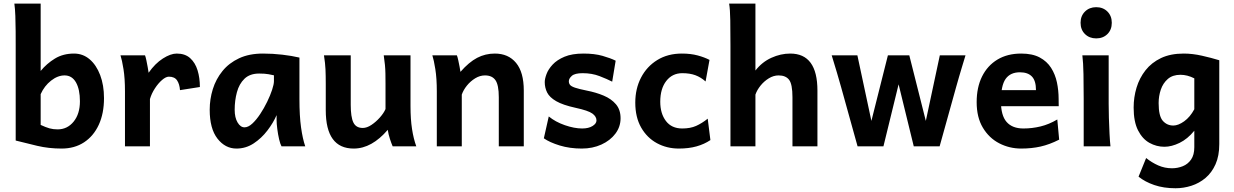

<svg xmlns="http://www.w3.org/2000/svg" viewBox="-20 -801 6755 1051"><path d="M58.6 -781.2H202.6Q202.6 -729 202.6 -669.9Q202.6 -610.8 202.6 -556.6Q202.6 -502.4 202.6 -463.4Q202.6 -424.3 202.6 -412.6Q235.8 -453.1 280.8 -480.5Q325.7 -507.8 385.3 -507.8Q433.6 -507.8 470.5 -476.6Q507.3 -445.3 528.3 -390.1Q549.3 -335 549.3 -263.7Q549.3 -180.2 520.8 -118.2Q492.2 -56.2 440.2 -22Q388.2 12.2 317.4 12.2Q246.6 12.2 183.8 -2.7Q121.1 -17.6 65.9 -31.7Q65.9 -161.6 65.9 -291.7Q65.9 -421.9 65.9 -551.8Q65.9 -586.9 65.7 -629.9Q65.4 -672.9 64 -713.4Q62.5 -753.9 58.6 -781.2ZM202.6 -285.6V-117.2Q231 -104 251 -98.4Q271 -92.8 295.4 -92.8Q348.6 -92.8 383.1 -135.3Q417.5 -177.7 417.5 -246.6Q417.5 -312 395.8 -350.1Q374 -388.2 333.5 -388.2Q295.9 -388.2 259.5 -359.6Q223.1 -331.1 202.6 -285.6Z M800.8 0H664.1V-300.3Q664.1 -372.1 656 -422.4Q647.9 -472.7 639.6 -498H773.9Q777.8 -487.8 781.5 -469.7Q785.2 -451.7 788.6 -433.1Q792 -414.6 793.5 -402.8Q829.1 -453.6 871.6 -480.7Q914.1 -507.8 947.3 -507.8Q993.2 -507.8 1021 -482.7Q1048.8 -457.5 1061.5 -416Q1074.2 -374.5 1074.2 -324.7L965.3 -307.6Q962.9 -340.8 949.2 -361.1Q935.5 -381.3 904.3 -381.3Q888.2 -381.3 867.2 -363.3Q846.2 -345.2 827.9 -317.1Q809.6 -289.1 800.8 -258.8Z M1650.9 0H1521Q1514.2 -11.7 1507.8 -38.8Q1501.5 -65.9 1497.8 -95.5Q1494.1 -125 1494.1 -143.1V-170.9Q1476.1 -128.9 1443.8 -86.7Q1411.6 -44.4 1368.7 -16.1Q1325.7 12.2 1274.4 12.2Q1212.9 12.2 1170.4 -42.2Q1127.9 -96.7 1127.9 -200.2Q1127.9 -258.3 1145 -313.2Q1162.1 -368.2 1197.8 -412.1Q1233.4 -456.1 1288.6 -481.9Q1343.8 -507.8 1419.4 -507.8Q1472.7 -507.8 1525.1 -501.7Q1577.6 -495.6 1619.1 -485.8V-258.8Q1619.1 -166.5 1627.9 -103.8Q1636.7 -41 1650.9 0ZM1479.5 -356.4V-388.7Q1469.2 -391.1 1449.7 -394.8Q1430.2 -398.4 1398.9 -398.4Q1347.7 -398.4 1318.4 -370.1Q1289.1 -341.8 1276.9 -296.4Q1264.6 -251 1264.6 -200.2Q1264.6 -157.2 1280.5 -130.6Q1296.4 -104 1318.4 -104Q1338.9 -104 1361.1 -124.5Q1383.3 -145 1404.3 -176.8Q1425.3 -208.5 1442.4 -243.7Q1459.5 -278.8 1469.5 -309.3Q1479.5 -339.8 1479.5 -356.4Z M2258.8 0H2129.4Q2122.6 -15.6 2114.5 -40.3Q2106.4 -64.9 2102.5 -90.3Q2059.6 -40 2012.9 -13.9Q1966.3 12.2 1916 12.2Q1763.2 12.2 1763.2 -197.8Q1763.2 -201.2 1763.2 -222.2Q1763.2 -243.2 1763.2 -269.8Q1763.2 -296.4 1763.2 -317.4Q1763.2 -338.4 1763.2 -341.8Q1763.2 -388.2 1761.7 -421.1Q1760.3 -454.1 1753.4 -498H1899.9V-227.1Q1899.9 -160.6 1914.3 -130.6Q1928.7 -100.6 1965.8 -100.6Q1988.3 -100.6 2013.2 -117.2Q2038.1 -133.8 2059.3 -157.7Q2080.6 -181.6 2090.3 -204.1V-341.8Q2090.3 -374 2089.8 -397.9Q2089.4 -421.9 2087.2 -445.1Q2085 -468.3 2080.6 -498H2227.1V-219.7Q2227.1 -148.9 2235.4 -95Q2243.7 -41 2258.8 0Z M2847.2 0H2710.4Q2710.4 0 2710.4 -21Q2710.4 -42 2710.4 -75.2Q2710.4 -108.4 2710.4 -145.5Q2710.4 -182.6 2710.4 -215.6Q2710.4 -248.5 2710.4 -268.6Q2710.4 -335.9 2692.1 -362.1Q2673.8 -388.2 2634.8 -388.2Q2606.9 -388.2 2581.1 -372.3Q2555.2 -356.4 2535.9 -332.5Q2516.6 -308.6 2507.8 -283.2V0H2371.1Q2371.1 0 2371.1 -21.7Q2371.1 -43.5 2371.1 -78.1Q2371.1 -112.8 2371.1 -153.6Q2371.1 -194.3 2371.1 -233.2Q2371.1 -272 2371.1 -300.3Q2371.1 -372.1 2363 -422.4Q2355 -472.7 2346.7 -498H2481Q2484.9 -488.3 2488.5 -471.2Q2492.2 -454.1 2495.6 -436.5Q2499 -418.9 2500.5 -407.7Q2546.9 -460.9 2591.8 -484.4Q2636.7 -507.8 2688.5 -507.8Q2762.7 -507.8 2804.9 -456.8Q2847.2 -405.8 2847.2 -305.2Q2847.2 -280.8 2847.2 -242.9Q2847.2 -205.1 2847.2 -163.1Q2847.2 -121.1 2847.2 -84Q2847.2 -46.9 2847.2 -23.4Q2847.2 0 2847.2 0Z M3350.1 -468.8 3331.1 -354Q3303.7 -368.2 3262 -384.3Q3220.2 -400.4 3169.4 -400.4Q3126.5 -400.4 3110.1 -385.7Q3093.8 -371.1 3093.8 -356.4Q3093.8 -344.7 3100.3 -336.4Q3106.9 -328.1 3127.7 -321Q3148.4 -314 3191.4 -305.2Q3242.2 -295.4 3284.4 -277.6Q3326.7 -259.8 3351.8 -230Q3377 -200.2 3377 -153.8Q3377 -106.9 3348.6 -69.3Q3320.3 -31.7 3272.2 -9.8Q3224.1 12.2 3164.6 12.2Q3099.1 12.2 3043.9 -4.6Q2988.8 -21.5 2957 -43.9L2983.9 -163.6Q3020 -133.8 3072 -115.7Q3124 -97.7 3167 -97.7Q3201.7 -97.7 3223.4 -111.1Q3245.1 -124.5 3245.1 -141.6Q3245.1 -163.1 3222.7 -179.4Q3200.2 -195.8 3130.4 -210.9Q3061 -226.1 3024.7 -247.1Q2988.3 -268.1 2975.1 -294.4Q2961.9 -320.8 2961.9 -351.6Q2961.9 -369.6 2971.7 -395.8Q2981.4 -421.9 3005.1 -447.5Q3028.8 -473.1 3070.1 -490.5Q3111.3 -507.8 3174.3 -507.8Q3233.9 -507.8 3277.8 -495.4Q3321.8 -482.9 3350.1 -468.8Z M3863.8 -473.1 3842.3 -355Q3816.9 -377.9 3786.6 -389.2Q3756.3 -400.4 3714.8 -400.4Q3660.2 -400.4 3627.2 -357.9Q3594.2 -315.4 3594.2 -244.1Q3594.2 -179.7 3625.2 -138.7Q3656.2 -97.7 3714.8 -97.7Q3758.8 -97.7 3790.5 -111.8Q3822.3 -126 3854 -151.4L3868.7 -34.2Q3835.4 -11.7 3793 0.2Q3750.5 12.2 3695.8 12.2Q3630.4 12.2 3576.2 -17.1Q3522 -46.4 3489.7 -102.8Q3457.5 -159.2 3457.5 -239.3Q3457.5 -315.4 3489 -376.2Q3520.5 -437 3577.9 -472.4Q3635.3 -507.8 3712.4 -507.8Q3760.7 -507.8 3798.8 -497.6Q3836.9 -487.3 3863.8 -473.1Z M4115.2 -283.2V0H3978.5Q3978.5 -59.1 3978.5 -125.7Q3978.5 -192.4 3978.5 -258.8Q3978.5 -325.2 3978.5 -384.3Q3978.5 -443.4 3978.5 -487.1Q3978.5 -530.8 3978.5 -551.8Q3978.5 -630.4 3977.5 -690.2Q3976.6 -750 3971.2 -781.2H4115.2Q4115.2 -725.6 4115.2 -664.3Q4115.2 -603 4115.2 -548.3Q4115.2 -493.7 4115.2 -457.3Q4115.2 -420.9 4115.2 -415Q4151.4 -461.4 4202.4 -484.6Q4253.4 -507.8 4305.7 -507.8Q4454.6 -507.8 4454.6 -305.2Q4454.6 -283.2 4454.6 -246.6Q4454.6 -210 4454.6 -166.5Q4454.6 -123 4454.6 -79.6Q4454.6 -36.1 4454.6 0H4317.9Q4317.9 -32.7 4317.9 -71.5Q4317.9 -110.4 4317.9 -148.7Q4317.9 -187 4317.9 -218.8Q4317.9 -250.5 4317.9 -268.6Q4317.9 -339.8 4299.6 -364Q4281.2 -388.2 4242.2 -388.2Q4214.4 -388.2 4188.5 -372.3Q4162.6 -356.4 4143.3 -332.5Q4124 -308.6 4115.2 -283.2Z M4840.3 -498H4957.5L5047.9 -139.2L5124.5 -498H5265.1Q5253.9 -460.9 5245.4 -432.9Q5236.8 -404.8 5229.5 -379.4Q5222.2 -354 5213.9 -324.7L5123.5 0H4981.9L4898.9 -339.4L4815.9 0H4674.3L4584 -324.7Q4573.2 -363.8 4561.5 -402.8Q4549.8 -441.9 4532.7 -498H4673.3L4750 -139.2Z M5775.4 -219.7H5400.4V-307.6H5650.9Q5650.9 -358.9 5628.7 -382.1Q5606.4 -405.3 5563 -405.3Q5510.3 -405.3 5484.6 -368.9Q5459 -332.5 5459 -246.6Q5459 -168.9 5490.2 -133.3Q5521.5 -97.7 5582 -97.7Q5629.9 -97.7 5676 -108.9Q5722.2 -120.1 5767.6 -147L5777.8 -36.6Q5725.1 -9.8 5676 1.2Q5627 12.2 5569.8 12.2Q5505.4 12.2 5449.7 -16.6Q5394 -45.4 5360.1 -102.1Q5326.2 -158.7 5326.2 -241.7Q5326.2 -322.8 5355.7 -382.3Q5385.3 -441.9 5439.9 -474.9Q5494.6 -507.8 5569.8 -507.8Q5631.3 -507.8 5671.1 -486.6Q5710.9 -465.3 5733.6 -429.7Q5756.3 -394 5765.6 -349.9Q5774.9 -305.7 5774.9 -259.8Q5774.9 -252.9 5775.1 -239.7Q5775.4 -226.6 5775.4 -219.7Z M5904.8 -498H6048.8Q6048.8 -461.4 6048.8 -419.9Q6048.8 -378.4 6048.8 -339.6Q6048.8 -300.8 6048.8 -272Q6048.8 -243.2 6048.8 -231.9Q6048.8 -200.7 6050 -156Q6051.3 -111.3 6053.5 -68.8Q6055.7 -26.4 6058.6 0H5912.1Q5912.1 -35.2 5912.1 -82.5Q5912.1 -129.9 5912.1 -177Q5912.1 -224.1 5912.1 -258.8Q5912.1 -330.1 5910.9 -394.8Q5909.7 -459.5 5904.8 -498ZM5895 -676.3Q5895 -713.9 5919.2 -737.8Q5943.4 -761.7 5980.5 -761.7Q6018.1 -761.7 6042 -737.8Q6065.9 -713.9 6065.9 -676.3Q6065.9 -638.2 6042 -614.5Q6018.1 -590.8 5980.5 -590.8Q5943.4 -590.8 5919.2 -614.5Q5895 -638.2 5895 -676.3Z M6654.3 -471.2V-12.2Q6654.3 52.2 6633.8 98.1Q6613.3 144 6578.9 173.1Q6544.4 202.1 6501.7 215.8Q6459 229.5 6415 229.5Q6350.1 229.5 6298.6 211.9Q6247.1 194.3 6212.4 166L6253.9 64Q6284.7 88.9 6320.1 104.5Q6355.5 120.1 6395.5 120.1Q6426.3 120.1 6454.3 108.9Q6482.4 97.7 6500 72.3Q6517.6 46.9 6517.6 4.9V-85.4Q6480.5 -40 6436.8 -18.8Q6393.1 2.4 6354 2.4Q6310.5 2.4 6272 -19Q6233.4 -40.5 6209.5 -87.6Q6185.5 -134.8 6185.5 -212.4Q6185.5 -268.6 6201.4 -321.3Q6217.3 -374 6250.5 -416.3Q6283.7 -458.5 6335.4 -483.2Q6387.2 -507.8 6459.5 -507.8Q6507.3 -507.8 6559.3 -496.1Q6611.3 -484.4 6654.3 -471.2ZM6517.6 -203.1V-372.1Q6479.5 -391.6 6441.9 -391.6Q6398.9 -391.6 6372.6 -368.7Q6346.2 -345.7 6334.2 -310.3Q6322.3 -274.9 6322.3 -236.8Q6322.3 -165.5 6345.2 -139.6Q6368.2 -113.8 6402.8 -113.8Q6429.7 -113.8 6462.2 -137Q6494.6 -160.2 6517.6 -203.1Z"/></svg>

Font: Andika
Style: Bold
Weight: 700
Designer: Victor Gaultney, Annie Olsen, Julie Remington, Don Collingsworth, Eric Hays, Becca Hirsbrunner
Foundry: SIL International
Version: Version 6.101